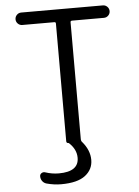

<svg xmlns="http://www.w3.org/2000/svg" viewBox="-62 -777 758 1045"><g transform="rotate(-5 317.0 -255.0)"><path d="M94 -662Q80 -662 70 -672Q60 -682 60 -696Q60 -710 70 -720Q80 -730 94 -730H540Q554 -730 564 -720Q574 -710 574 -696Q574 -682 564 -672Q554 -662 540 -662H366Q357 -662 357 -654V-14Q357 -5 363 1Q404 49 404 102Q404 154 361.5 187Q319 220 229 220Q191 220 150 209Q136 205 127.5 193.5Q119 182 119 167Q119 156 128.5 150Q138 144 149 148Q185 160 222 160Q331 160 331 84Q331 38 291 1Q290 0 289 0Q277 0 277 -11V-654Q277 -662 269 -662Z"/></g></svg>

Font: Rounded Mplus 1c
Style: Regular
Weight: 400
Version: Version 1.059.20150529